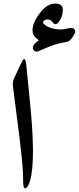

<svg xmlns="http://www.w3.org/2000/svg" viewBox="-20 -1034 433 1055"><path d="M99 -692Q119 -735 125 -672L149 -428Q179 -100 135 -15Q125 3 116 0Q106 -3 107 -48Q108 -86 99 -173.5Q90 -261 72 -396L51 -562Q48 -583 57 -603ZM351 -805Q298 -795 275 -787Q252 -779 192 -753Q174 -745 164 -760Q150 -783 194 -813Q165 -831 160 -854Q152 -898 196 -958Q240 -1019 291 -1014Q328 -1011 325 -975Q324 -957 319.5 -944.5Q315 -932 310 -924Q298 -907 295 -905Q281 -895 270 -910Q259 -926 244 -927Q228 -928 220 -919Q213 -910 220 -903Q251 -874 313 -872Q324 -872 343 -876Q354 -878 361 -879.5Q368 -881 373 -881Q383 -881 390 -871Q395 -862 392 -853Q371 -810 351 -805Z"/></svg>

Font: Amiri
Style: Bold
Weight: 700
Designer: Khaled Hosny
Version: Version 0.113